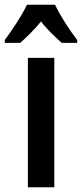

<svg xmlns="http://www.w3.org/2000/svg" viewBox="-55 -786 344 806"><path d="M176 -766H58C40 -726 -3 -661 -35 -618V-606H30C52 -626 88 -659 117 -696C145 -659 179 -629 204 -606H269V-618C233 -665 197 -722 176 -766ZM173 0V-543H62V0Z"/></svg>

Font: Noto Sans Gujarati ExtraCondensed SemiBold
Style: Regular
Weight: 600
Width: 2
Designer: Jelle Bosma - Monotype Design Team, Universal Thirst
Foundry: Monotype Imaging Inc.
Version: Version 2.106